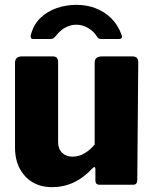

<svg xmlns="http://www.w3.org/2000/svg" viewBox="-20 -763 637 793"><path d="M280 -116Q306 -116 329.5 -130Q353 -144 371 -166V-504Q371 -530 401 -530H527Q551 -530 551 -506L547 -20Q547 0 530 0H391Q374 0 374 -18V-65Q374 -71 371 -72.5Q368 -74 363 -69Q325 -28 283.5 -9Q242 10 194 10Q150 10 116 -9.5Q82 -29 62 -66Q42 -103 42 -154V-503Q42 -530 70 -530H199Q220 -530 220 -506V-176Q220 -148 236.5 -132Q253 -116 280 -116ZM470 -602H398Q392 -602 388 -604Q384 -606 379 -614Q367 -634 343.5 -647.5Q320 -661 295 -661Q278 -661 261.5 -654.5Q245 -648 232.5 -637.5Q220 -627 211 -615Q205 -608 201 -605Q197 -602 188 -602H117Q110 -602 108 -606.5Q106 -611 107 -617Q118 -661 146.5 -688.5Q175 -716 214 -729.5Q253 -743 295 -743Q339 -743 376 -728.5Q413 -714 440.5 -686.5Q468 -659 482 -619Q489 -602 470 -602Z"/></svg>

Font: Libre Franklin ExtraBold
Style: Regular
Weight: 800
Designer: Pablo Impallari, Rodrigo Fuenzalida, Nhung Nguyen
Foundry: Impallari Type
Version: Version 3.000